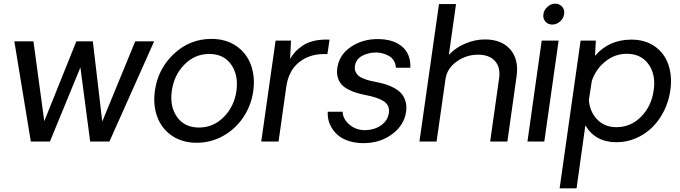

<svg xmlns="http://www.w3.org/2000/svg" viewBox="-20 -771 3703 1046"><path d="M819.8 -545.9 576.2 0H471.2L418 -403.8L252 0H147.9L58.1 -545.9H162.1L221.2 -110.8L396 -545.9H485.8L537.1 -108.9L716.8 -545.9Z M823.7 -275.9Q840.3 -396 927.2 -477.5Q1014.2 -559.1 1131.8 -559.1Q1210 -559.1 1266.1 -521.2Q1322.3 -483.4 1346.4 -418.9Q1370.6 -354.5 1359.9 -275.9Q1349.1 -197.8 1306.4 -133.3Q1263.7 -68.8 1196.5 -31Q1129.4 6.8 1051.8 6.8Q974.1 6.8 917.7 -31Q861.3 -68.8 837.2 -133.3Q813 -197.8 823.7 -275.9ZM1268.1 -275.9Q1279.8 -361.8 1239.3 -419.4Q1198.7 -477.1 1120.1 -477.1Q1041.5 -477.1 984.6 -419.2Q927.7 -361.3 916 -275.9Q903.8 -190.9 944.6 -133.5Q985.4 -76.2 1064 -76.2Q1142.6 -76.2 1199.2 -133.5Q1255.9 -190.9 1268.1 -275.9Z M1775.4 -555.2 1763.7 -476.1Q1675.8 -481.4 1614.3 -435.8Q1552.7 -390.1 1539.6 -297.9L1497.6 0H1403.3L1481.4 -549.8H1565.4L1560.5 -450.2Q1573.7 -472.2 1589.1 -489Q1604.5 -505.9 1629.6 -522.9Q1654.8 -540 1691.9 -548.6Q1729 -557.1 1775.4 -555.2Z M1960.4 8.8Q1918 8.8 1883.3 -2Q1848.6 -12.7 1826.7 -30Q1804.7 -47.4 1790 -70.1Q1775.4 -92.8 1769.8 -115.7Q1764.2 -138.7 1765.6 -162.1H1846.7Q1847.7 -123.5 1883.3 -92.5Q1918.9 -61.5 1969.7 -62Q2021 -63 2056.9 -88.9Q2092.8 -114.7 2098.6 -155.8Q2104 -197.8 2071 -219.2Q2038.1 -240.7 1972.7 -252.9Q1944.3 -258.8 1922.9 -265.1Q1901.4 -271.5 1878.4 -283.2Q1855.5 -294.9 1841.6 -309.8Q1827.6 -324.7 1820.6 -347.9Q1813.5 -371.1 1817.4 -399.9Q1827.6 -472.2 1890.9 -515.1Q1954.1 -558.1 2036.6 -558.1Q2122.1 -558.1 2169.9 -517.8Q2217.8 -477.5 2215.8 -401.9H2136.7Q2135.7 -424.3 2125 -441.2Q2114.3 -458 2097.9 -466.8Q2081.5 -475.6 2066.2 -479.7Q2050.8 -483.9 2035.6 -484.9Q1989.7 -486.3 1954.1 -467.5Q1918.5 -448.7 1913.6 -411.1Q1911.1 -394 1917 -380.6Q1922.9 -367.2 1932.6 -358.6Q1942.4 -350.1 1960.4 -342.8Q1978.5 -335.4 1994.1 -331.8Q2009.8 -328.1 2033.7 -323.2Q2061 -317.9 2082.8 -311Q2104.5 -304.2 2128.2 -291.3Q2151.9 -278.3 2166.5 -261.7Q2181.2 -245.1 2189 -219.5Q2196.8 -193.8 2192.4 -162.1Q2181.6 -88.4 2116 -39.8Q2050.3 8.8 1960.4 8.8Z M2621.6 -556.2Q2712.9 -556.2 2760 -501.7Q2807.1 -447.3 2794.4 -356L2744.1 0H2650.4L2699.2 -345.2Q2707.5 -404.3 2676.5 -438.7Q2645.5 -473.1 2584.5 -473.1Q2520.5 -473.1 2468 -435.8Q2415.5 -398.4 2407.2 -340.8L2358.4 0H2265.1L2371.6 -749H2464.4L2425.3 -472.2Q2460.4 -510.3 2513.7 -533.2Q2566.9 -556.2 2621.6 -556.2Z M2988.3 -637.2Q2965.3 -637.2 2951.2 -653.6Q2937 -669.9 2940.4 -693.8Q2943.4 -716.8 2962.6 -733.9Q2981.9 -751 3004.4 -751Q3028.3 -751 3042.7 -734.1Q3057.1 -717.3 3053.2 -693.8Q3049.8 -669.9 3030.8 -653.6Q3011.7 -637.2 2988.3 -637.2ZM2931.2 -549.8H3023.4L2945.3 0H2853.5Z M3419.9 -555.2Q3494.1 -555.2 3546.6 -518.8Q3599.1 -482.4 3621.1 -419.4Q3643.1 -356.4 3631.8 -277.8Q3623.5 -219.2 3597.7 -167.2Q3571.8 -115.2 3533.7 -77.6Q3495.6 -40 3445.1 -18.1Q3394.5 3.9 3338.9 3.9Q3223.6 3.9 3168.9 -87.9L3121.1 254.9H3028.8L3143.1 -549.8H3226.1L3221.7 -466.8Q3297.4 -555.2 3419.9 -555.2ZM3337.9 -78.1Q3416.5 -78.1 3472.9 -135.5Q3529.3 -192.9 3541 -277.8Q3554.2 -363.3 3513.4 -420.7Q3472.7 -478 3394 -478Q3330.6 -478 3278.6 -436.8Q3226.6 -395.5 3204.1 -330.1L3188 -225.1Q3193.8 -160.2 3234.4 -119.1Q3274.9 -78.1 3337.9 -78.1Z"/></svg>

Font: Oakes Grotesk
Style: Italic
Weight: 400
Italic angle: -8°
Designer: Samuel Oakes
Foundry: Samuel Oakes
Version: Version 1.000;PS 001.000;hotconv 1.0.88;makeotf.lib2.5.64775